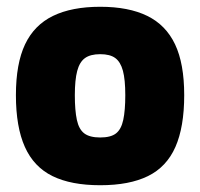

<svg xmlns="http://www.w3.org/2000/svg" viewBox="-20 -535 592 567"><path d="M276 12Q190 12 135 -15Q80 -42 53.5 -101Q27 -160 27 -254Q27 -347 54 -404Q81 -461 136.5 -488Q192 -515 276 -515Q360 -515 415 -488Q470 -461 497 -404Q524 -347 524 -254Q524 -160 498 -101Q472 -42 417 -15Q362 12 276 12ZM276 -129Q307 -129 322.5 -141Q338 -153 344 -181Q350 -209 350 -254Q350 -300 343 -326Q336 -352 320.5 -363.5Q305 -375 276 -375Q247 -375 231 -363.5Q215 -352 208 -325.5Q201 -299 201 -254Q201 -209 207 -181Q213 -153 229 -141Q245 -129 276 -129Z"/></svg>

Font: Cairo Play Black
Style: Regular
Weight: 900
Version: Version 3.119